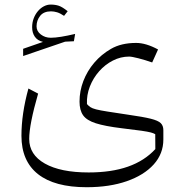

<svg xmlns="http://www.w3.org/2000/svg" viewBox="-20 -574 795 831"><path d="M638.7 -303.7 664.1 -359.9Q611.8 -388.2 569.3 -388.2Q504.4 -388.2 460 -362.3Q418.5 -338.4 387.9 -302.5Q357.4 -266.6 340.8 -223.4Q324.2 -180.2 324.2 -134.3Q324.2 -97.2 339.6 -75.2Q355 -53.2 394.5 -40.5Q434.1 -27.8 506.3 -19Q564 -12.2 592.5 -8.1Q621.1 -3.9 632.8 -0.7Q644.5 2.4 651.9 6.8L652.3 71.3Q605.5 122.1 533.9 147.2Q462.4 172.4 363.8 172.4Q242.2 172.4 174.3 134Q106.4 95.7 106.4 27.3Q106.4 -34.7 145 -168.9L103 -190.9Q72.8 -81.5 72.8 13.7Q72.8 123 144.5 179.7Q216.3 236.3 355 236.3Q454.1 236.3 528.8 210.2Q603.5 184.1 645.3 137.7Q687 91.3 687 29.8V-10.7Q687 -29.8 675.8 -41Q664.6 -52.2 631.8 -60.3Q599.1 -68.4 534.2 -77.6Q478.5 -85.9 445.8 -91.1Q413.1 -96.2 396 -100.6Q378.9 -105 371.1 -110.4Q363.3 -115.7 356.4 -123.5Q354.5 -162.6 368.9 -199.5Q383.3 -236.3 409.2 -265.6Q435.1 -294.9 468.8 -312Q502.4 -329.1 539.1 -329.1Q550.3 -329.1 578.9 -321.8Q607.4 -314.5 638.7 -303.7ZM138.2 -460Q138.2 -485.8 153.8 -505.4Q169.4 -524.9 200.7 -524.9Q213.4 -524.9 227.1 -520.8Q240.7 -516.6 257.3 -505.4L272.9 -525.4Q250 -543.9 234.4 -549.1Q218.8 -554.2 199.2 -554.2Q184.1 -554.2 169.7 -546.6Q155.3 -539.1 143.8 -525.4Q132.3 -511.7 125.7 -494.1Q119.1 -476.6 119.1 -456.1Q119.1 -432.1 130.6 -415.3Q142.1 -398.4 166 -392.6L80.1 -362.8V-331.5L261.7 -393.6L299.8 -395.5L305.2 -427.2Q272.5 -419.4 245.4 -415Q218.3 -410.6 199.7 -410.6Q175.3 -410.6 156.7 -424.8Q138.2 -439 138.2 -460Z"/></svg>

Font: Pinar-VF-FD
Style: Regular
Weight: 300
Designer: Amin Abedi
Version: Version 3.0